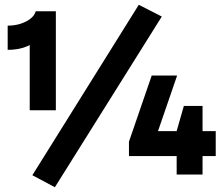

<svg xmlns="http://www.w3.org/2000/svg" viewBox="-20 -728 932 801"><path d="M104 -598 136 -571Q128 -550 93.5 -535Q59 -520 12 -520V-621Q40 -621 64.5 -628.5Q89 -636 106.5 -649.5Q124 -663 129 -681H213V-268H104ZM209 53 115 3 559 -708 655 -659ZM825 -286V0H717V-144L714 -171L747 -286ZM518 -77V-137L613 -413H719L623 -134L618 -181H880V-77Z"/></svg>

Font: Gabarito
Style: Bold
Weight: 700
Designer: Leandro Assis / Alvaro Franca / Felipe Casaprima
Foundry: Naipe Foundry
Version: Version 1.000